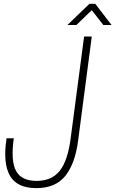

<svg xmlns="http://www.w3.org/2000/svg" viewBox="-20 -970 601 1000"><path d="M418 -779.8H458L387.2 -240.2Q371.6 -117.7 320.3 -54Q269 9.8 169.9 9.8Q68.4 9.8 31.7 -54.9Q-4.9 -119.6 13.2 -243.2L14.2 -250H51.8Q35.2 -132.3 63.5 -80.1Q91.8 -27.8 170.9 -27.8Q249.5 -27.8 291.3 -80.6Q333 -133.3 348.1 -250ZM377.9 -839.8H331.1L445.8 -950.2H476.1L561 -839.8H518.1L458 -917Z"/></svg>

Font: Cooper Hewitt
Style: Light Italic
Weight: 704
Designer: Village Type and Design LLC
Foundry: Cooper Hewitt Smithsonian Design Museum
Version: 1.000